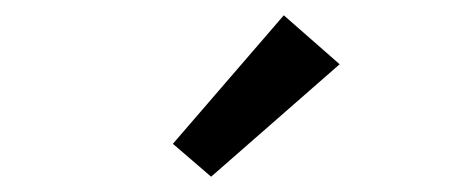

<svg xmlns="http://www.w3.org/2000/svg" viewBox="-20 -777 620 251"><path d="M256 -546 206 -589 351 -757 424 -693Z"/></svg>

Font: Sometype Mono SemiBold
Style: Regular
Weight: 600
Designer: Ryoichi Tsunekawa
Foundry: Dharma Type
Version: Version 1.001